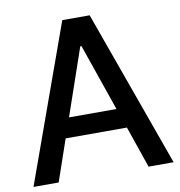

<svg xmlns="http://www.w3.org/2000/svg" viewBox="-81 -803 820 877"><g transform="rotate(-10 328.5 -364.0)"><path d="M120.6 0H3.9L265.6 -727.5H392.6L653.8 0H537.6L471.2 -192.9H187ZM325.7 -595.2 218.8 -284.7H439L331.5 -595.2Z"/></g></svg>

Font: Inter Tight Medium
Style: Regular
Weight: 500
Designer: Rasmus Andersson
Foundry: rsms
Version: Version 3.004; ttfautohint (v1.8.4.7-5d5b)